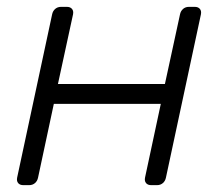

<svg xmlns="http://www.w3.org/2000/svg" viewBox="-20 -540 636 560"><path d="M48 0Q38 0 33 -6Q28 -12 30 -22L132 -498Q134 -508 141 -514Q148 -520 158 -520H175Q185 -520 190 -514Q195 -508 193 -498L149 -295H461L505 -498Q507 -508 514 -514Q521 -520 531 -520H548Q558 -520 563 -514Q568 -508 566 -498L464 -22Q462 -12 455 -6Q448 0 438 0H421Q411 0 406 -6Q401 -12 403 -22L449 -237H137L91 -22Q89 -12 82 -6Q75 0 65 0Z"/></svg>

Font: Rubik Light
Style: Italic
Weight: 300
Italic angle: -12°
Designer: Hubert and Fischer
Foundry: Hubert and Fischer
Version: Version 2.300;gftools[0.9.30]